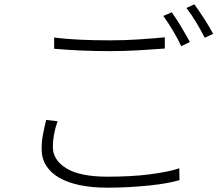

<svg xmlns="http://www.w3.org/2000/svg" viewBox="-20 -849 1040 890"><path d="M776 -792Q785 -779 796.5 -762Q808 -745 819 -726Q830 -707 841 -688.5Q852 -670 860 -654L820 -635Q813 -650 803 -669Q793 -688 782 -706.5Q771 -725 759 -743Q747 -761 737 -775ZM881 -829Q891 -815 903 -797.5Q915 -780 927 -761.5Q939 -743 949.5 -725Q960 -707 968 -692L929 -674Q912 -708 889 -746Q866 -784 844 -812ZM231 -675Q285 -668 351 -665Q417 -662 489 -662Q560 -662 626 -666.5Q692 -671 744 -676V-624Q694 -620 625 -616Q556 -612 489 -612Q416 -612 352.5 -615Q289 -618 231 -623ZM247 -287Q236 -256 230.5 -226.5Q225 -197 225 -168Q225 -107 288 -68.5Q351 -30 478 -30Q530 -30 579 -32.5Q628 -35 671 -40.5Q714 -46 750 -53Q786 -60 811 -69L812 -14Q789 -7 754 -0.5Q719 6 675.5 10.5Q632 15 582 18Q532 21 478 21Q408 21 351.5 9.5Q295 -2 255.5 -24.5Q216 -47 194.5 -80.5Q173 -114 173 -158Q173 -194 179.5 -227.5Q186 -261 194 -293Z"/></svg>

Font: SpoqaHanSansJP-Light
Style: Regular
Weight: 300
Designer: [Source Han Sans]
Ryoko NISHIZUKA  (kana & ideographs); Paul D. Hunt (Latin, Greek & Cyrillic); Wenlong ZHANG  (bopomofo
Foundry: Spoqa (http://bi.spoqa.com)
Version: Version 1.002.20150607